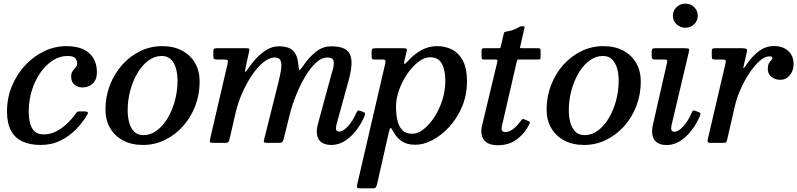

<svg xmlns="http://www.w3.org/2000/svg" viewBox="-20 -785 4380 1055"><path d="M512.5 -388.5Q512.5 -431 494.5 -463Q476.5 -495 439.5 -513.2Q402.5 -531.5 344.5 -531.5Q282 -531.5 223.8 -504Q165.5 -476.5 119.2 -427.2Q73 -378 45.8 -313Q18.5 -248 18.5 -173Q18.5 -106.5 41 -66Q63.5 -25.5 105 -7Q146.5 11.5 203.5 11.5Q264 11.5 313.2 -13Q362.5 -37.5 399.5 -76Q436.5 -114.5 460 -156Q466 -166.5 460.8 -169.8Q455.5 -173 440.5 -173H420Q408 -173 404 -170.2Q400 -167.5 395.5 -160.5Q377 -133 349.8 -106.8Q322.5 -80.5 289.5 -63.5Q256.5 -46.5 220.5 -46.5Q188 -46.5 170.2 -62.8Q152.5 -79 145.2 -107.5Q138 -136 138 -173Q138 -234 155.2 -288.8Q172.5 -343.5 202.2 -386Q232 -428.5 270.2 -453Q308.5 -477.5 350.5 -477.5Q381.5 -477.5 392.8 -465.8Q404 -454 404 -435Q404 -424 395.8 -415Q387.5 -406 379.2 -394.8Q371 -383.5 371 -364.5Q371 -334 389.8 -319.2Q408.5 -304.5 432.5 -304.5Q451.5 -304.5 469.8 -312.5Q488 -320.5 500.2 -339Q512.5 -357.5 512.5 -388.5Z M559.5 -183Q559.5 -125 585 -81.2Q610.5 -37.5 656.8 -13Q703 11.5 765.5 11.5Q829.5 11.5 886 -16Q942.5 -43.5 985.5 -91.5Q1028.5 -139.5 1052.8 -202.8Q1077 -266 1077 -337Q1077 -395 1051.8 -438.8Q1026.5 -482.5 980.2 -507Q934 -531.5 871 -531.5Q807 -531.5 750.5 -504Q694 -476.5 651.2 -428.5Q608.5 -380.5 584 -317.5Q559.5 -254.5 559.5 -183ZM681.5 -178.5Q681.5 -235.5 696 -288.8Q710.5 -342 736 -384.8Q761.5 -427.5 795.5 -452.5Q829.5 -477.5 868.5 -477.5Q900 -477.5 919.2 -458.5Q938.5 -439.5 947 -408.5Q955.5 -377.5 955.5 -341.5Q955.5 -285 941 -231.5Q926.5 -178 900.8 -135.2Q875 -92.5 841.2 -67.5Q807.5 -42.5 768.5 -42.5Q736.5 -42.5 717.5 -61.5Q698.5 -80.5 690 -111.5Q681.5 -142.5 681.5 -178.5Z M1171.5 -520Q1157.5 -520 1154.8 -515.5Q1152 -511 1152 -497V-477.5Q1152 -464 1156.5 -461Q1161 -458 1175 -458H1207Q1226.5 -458 1230.2 -454Q1234 -450 1230.5 -434.5L1136 -28Q1131.5 -10 1133 -5Q1134.5 0 1157.5 0H1213.5Q1231 0 1234.5 -4Q1238 -8 1241.5 -21.5L1275 -166.5Q1287 -219 1310.2 -272.2Q1333.5 -325.5 1363.5 -370.2Q1393.5 -415 1426.2 -442Q1459 -469 1490 -469Q1515.5 -469 1522.2 -451Q1529 -433 1524.2 -401.8Q1519.5 -370.5 1509.5 -331L1433 -26Q1428.5 -9 1429.8 -4.5Q1431 0 1453.5 0H1510.5Q1526.5 0 1530.8 -4Q1535 -8 1538.5 -20.5L1572 -155.5Q1585 -207.5 1607 -262.2Q1629 -317 1656.8 -364Q1684.5 -411 1715.8 -440Q1747 -469 1779 -469Q1808.5 -469 1812.8 -450.5Q1817 -432 1807.8 -400Q1798.5 -368 1787.5 -327L1725 -96.5Q1723 -89.5 1721.8 -79.8Q1720.5 -70 1720.5 -64.5Q1720.5 -27 1740.8 -7.8Q1761 11.5 1800.5 11.5Q1855 11.5 1903 -31.8Q1951 -75 1981.5 -143.5Q1987.5 -157 1986 -162Q1984.5 -167 1973 -171L1962 -175Q1951 -179.5 1946.8 -177.2Q1942.5 -175 1938 -165Q1919 -121 1892.2 -91.5Q1865.5 -62 1843 -62Q1826 -62 1826 -80Q1826 -89.5 1830 -104.5L1895 -341Q1910 -395 1911.5 -431.2Q1913 -467.5 1901.2 -489.5Q1889.5 -511.5 1864 -521Q1838.5 -530.5 1799 -530.5Q1754 -530.5 1715.2 -500Q1676.5 -469.5 1642.5 -418.5Q1630 -400 1626.2 -400.5Q1622.5 -401 1620.5 -420Q1616.5 -479 1592.2 -504.8Q1568 -530.5 1512.5 -530.5Q1468 -530.5 1426 -498.5Q1384 -466.5 1348 -414.5Q1329 -386 1327.2 -390.5Q1325.5 -395 1330.5 -419L1349 -502.5Q1352 -516.5 1348.2 -518.2Q1344.5 -520 1328 -520Z M2045 -520Q2031.5 -520 2026.8 -517Q2022 -514 2022 -499.5V-479Q2022 -466.5 2024.5 -462.2Q2027 -458 2039 -458H2078Q2097 -458 2098 -452Q2099 -446 2096 -432.5L1942.5 229.5Q1940.5 240.5 1942.2 245.2Q1944 250 1959.5 250H2025Q2040.5 250 2044.8 244.5Q2049 239 2052 226.5L2116 -56Q2121.5 -81 2126.2 -81.5Q2131 -82 2142.5 -59.5Q2160 -27.5 2188.2 -8.5Q2216.5 10.5 2262.5 10.5Q2307 10.5 2356.2 -15.2Q2405.5 -41 2448.5 -87.8Q2491.5 -134.5 2518.8 -198.5Q2546 -262.5 2546 -338.5Q2546 -409 2523.5 -451.5Q2501 -494 2463.8 -512.8Q2426.5 -531.5 2381 -531.5Q2336 -531.5 2295.8 -509.5Q2255.5 -487.5 2223.5 -451.5Q2204 -431 2201.2 -434Q2198.5 -437 2203.5 -457.5L2213.5 -498Q2217.5 -513.5 2214 -516.8Q2210.5 -520 2192.5 -520ZM2156 -200Q2156 -244 2173 -291Q2190 -338 2218 -379Q2246 -420 2279 -445.2Q2312 -470.5 2343.5 -470.5Q2388 -470.5 2407.5 -435.8Q2427 -401 2427 -340Q2427 -287 2410.5 -235.2Q2394 -183.5 2366.8 -141.8Q2339.5 -100 2307.8 -75Q2276 -50 2245.5 -50Q2209 -50 2189.8 -70.8Q2170.5 -91.5 2163.2 -125.8Q2156 -160 2156 -200Z M2640 -520Q2631 -520 2628.5 -516.8Q2626 -513.5 2626 -504V-473Q2626 -465 2628.2 -461.5Q2630.5 -458 2638.5 -458H2701Q2711 -458 2712.8 -455.2Q2714.5 -452.5 2712.5 -444.5L2628 -91.5Q2618 -46.5 2639 -16.8Q2660 13 2716.5 13Q2777 13 2820.2 -19.5Q2863.5 -52 2887.5 -100Q2892.5 -110 2890.8 -113.8Q2889 -117.5 2881.5 -120.5L2859.5 -130Q2852 -133 2847.8 -128Q2843.5 -123 2838 -116Q2818.5 -89.5 2797.5 -74.5Q2776.5 -59.5 2757 -59.5Q2741.5 -59.5 2738 -68.2Q2734.5 -77 2737.2 -89.8Q2740 -102.5 2743 -114.5L2819.5 -447Q2821 -454 2822.5 -456Q2824 -458 2832 -458H2935Q2946.5 -458 2948.5 -460.2Q2950.5 -462.5 2950.5 -474V-503.5Q2950.5 -515 2948 -517.5Q2945.5 -520 2934.5 -520H2848Q2838.5 -520 2837.8 -522Q2837 -524 2839 -531.5L2861.5 -630Q2863.5 -637 2861.5 -639Q2859.5 -641 2851.5 -641Q2846 -641 2842.5 -640.5Q2839 -640 2836 -638.2Q2833 -636.5 2827.5 -633.5Q2817.5 -628 2801.5 -621.5Q2785.5 -615 2766 -612.5Q2755.5 -610.5 2752.8 -609Q2750 -607.5 2747.5 -597.5L2732.5 -532.5Q2730.5 -525.5 2729.5 -522.8Q2728.5 -520 2719 -520Z M2983.5 -183Q2983.5 -125 3009 -81.2Q3034.5 -37.5 3080.8 -13Q3127 11.5 3189.5 11.5Q3253.5 11.5 3310 -16Q3366.5 -43.5 3409.5 -91.5Q3452.5 -139.5 3476.8 -202.8Q3501 -266 3501 -337Q3501 -395 3475.8 -438.8Q3450.5 -482.5 3404.2 -507Q3358 -531.5 3295 -531.5Q3231 -531.5 3174.5 -504Q3118 -476.5 3075.2 -428.5Q3032.5 -380.5 3008 -317.5Q2983.5 -254.5 2983.5 -183ZM3105.5 -178.5Q3105.5 -235.5 3120 -288.8Q3134.5 -342 3160 -384.8Q3185.5 -427.5 3219.5 -452.5Q3253.5 -477.5 3292.5 -477.5Q3324 -477.5 3343.2 -458.5Q3362.5 -439.5 3371 -408.5Q3379.5 -377.5 3379.5 -341.5Q3379.5 -285 3365 -231.5Q3350.5 -178 3324.8 -135.2Q3299 -92.5 3265.2 -67.5Q3231.5 -42.5 3192.5 -42.5Q3160.5 -42.5 3141.5 -61.5Q3122.5 -80.5 3114 -111.5Q3105.5 -142.5 3105.5 -178.5Z M3764 -494.5Q3768.5 -512 3765.5 -516Q3762.5 -520 3742 -520H3580Q3570 -520 3565.5 -517.2Q3561 -514.5 3561 -503.5V-478Q3561 -465 3564.8 -461.5Q3568.5 -458 3581.5 -458H3628Q3642 -458 3645 -454.8Q3648 -451.5 3645 -439.5L3566 -92.5Q3565 -87 3564 -78.8Q3563 -70.5 3563 -65Q3563 -26.5 3583.5 -7.2Q3604 12 3642.5 12Q3697.5 12 3746 -32Q3794.5 -76 3825 -146Q3829.5 -156 3828.8 -160.5Q3828 -165 3820 -168.5L3802 -175.5Q3792 -179.5 3788 -176.8Q3784 -174 3780.5 -165Q3762 -121.5 3734.8 -91.2Q3707.5 -61 3685.5 -61Q3668 -61 3668 -79.5Q3668 -83.5 3668.5 -88.5Q3669 -93.5 3670 -97.5ZM3677.5 -698.5Q3677.5 -670.5 3697.8 -651.5Q3718 -632.5 3746 -632.5Q3774 -632.5 3794 -651.5Q3814 -670.5 3814 -698.5Q3814 -727 3794 -746Q3774 -765 3746 -765Q3718 -765 3697.8 -746Q3677.5 -727 3677.5 -698.5Z M3909.5 -520Q3899.5 -520 3895.2 -517.2Q3891 -514.5 3891 -503.5V-479.5Q3891 -466.5 3893.5 -462.2Q3896 -458 3908.5 -458H3945Q3964 -458 3966.8 -454.2Q3969.5 -450.5 3966 -434.5L3869.5 -21.5Q3867 -10 3869 -5Q3871 0 3887 0H3951Q3967 0 3970 -3.5Q3973 -7 3976 -19.5L4019 -206.5Q4029 -248.5 4049.8 -295.5Q4070.5 -342.5 4097.8 -383.5Q4125 -424.5 4153.8 -450Q4182.5 -475.5 4208 -475.5Q4224 -475.5 4224 -464.5Q4224 -459 4217.8 -453.8Q4211.5 -448.5 4205.2 -437.5Q4199 -426.5 4199 -404.5Q4199 -387.5 4208.2 -374.5Q4217.5 -361.5 4233 -354Q4248.5 -346.5 4267.5 -346.5Q4298.5 -346.5 4319.5 -371.2Q4340.5 -396 4340.5 -433Q4340.5 -478.5 4311 -505.2Q4281.5 -532 4233.5 -532Q4187 -532 4149.5 -503.5Q4112 -475 4082.5 -431Q4067.5 -408.5 4065.5 -410.5Q4063.5 -412.5 4068.5 -433L4083.5 -498Q4087 -512.5 4080.8 -516.2Q4074.5 -520 4057 -520Z"/></svg>

Font: Besley Medium
Style: Italic
Weight: 500
Italic angle: -13°
Designer: Owen Earl
Foundry: indestructible type*
Version: Version 2.001